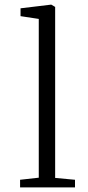

<svg xmlns="http://www.w3.org/2000/svg" viewBox="-20 -812 381 832"><path d="M148 -42V-730L69 -742V-776L202 -792L219 -782V-41L305 -33V0H67V-33Z"/></svg>

Font: Martel UltraLight
Style: Regular
Weight: 250
Designer: Dan Reynolds
Foundry: Dan Reynolds
Version: Version 1.001; ttfautohint (v1.1) -l 5 -r 5 -G 72 -x 0 -D la